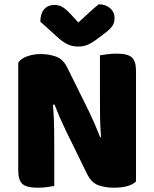

<svg xmlns="http://www.w3.org/2000/svg" viewBox="-20 -867 719 895"><path d="M614 -21Q600 -7 573.5 0.5Q547 8 510 8Q473 8 440 -3Q407 -14 386 -56L287 -258Q272 -289 260 -316.5Q248 -344 234 -380L227 -378Q232 -315 232.5 -261.5Q233 -208 233 -159V0Q222 2 200 5Q178 8 155 8Q104 8 84.5 -9.5Q65 -27 65 -72V-575Q79 -595 108 -605Q137 -615 170 -615Q207 -615 240.5 -603.5Q274 -592 294 -551L394 -349Q409 -318 421 -290.5Q433 -263 447 -227L451 -228Q447 -276 446.5 -318.5Q446 -361 446 -400V-609Q457 -611 479 -614Q501 -617 524 -617Q575 -617 594.5 -599.5Q614 -582 614 -537ZM345 -762Q370 -785 394 -807Q418 -829 440 -847Q472 -847 493 -829Q514 -811 514 -783Q514 -762 504 -746.5Q494 -731 466 -710L438 -689Q409 -667 389 -658.5Q369 -650 345 -650Q315 -650 293 -661.5Q271 -673 251 -691L168 -766Q168 -803 185.5 -823.5Q203 -844 235 -844Q255 -844 272.5 -833.5Q290 -823 318 -792Z"/></svg>

Font: Baloo 2 Latin ExtraBold
Style: Regular
Weight: 400
Designer: Sarang Kulkarni and Ek Type
Foundry: Ek Type
Version: Version 1.001